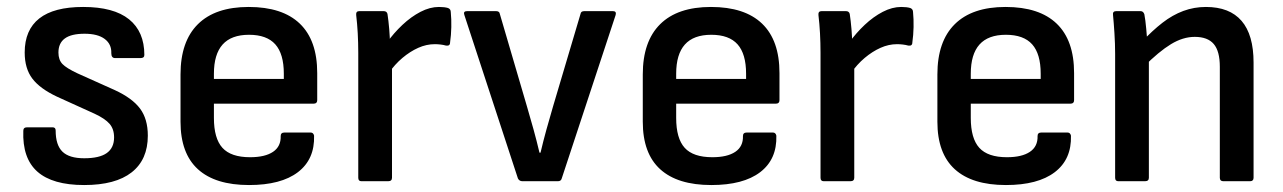

<svg xmlns="http://www.w3.org/2000/svg" viewBox="-20 -521 3690 552"><path d="M222 11Q131 11 87.5 -27.5Q44 -66 47 -145Q47 -155 58 -155H131Q140 -155 140 -146Q140 -104 159.5 -85Q179 -66 222 -66Q266 -66 287 -81Q308 -96 308 -126Q308 -150 295 -165Q282 -180 252 -194L144 -243Q95 -266 73 -295Q51 -324 51 -370Q51 -435 93 -468Q135 -501 219 -501Q307 -501 351 -465.5Q395 -430 395 -363Q395 -354 384 -354H311Q300 -354 300 -368Q301 -394 281 -409Q261 -424 223 -424Q185 -424 166.5 -410.5Q148 -397 148 -370Q148 -349 159.5 -337Q171 -325 203 -310L310 -262Q360 -239 382.5 -209Q405 -179 405 -131Q405 -62 358.5 -25.5Q312 11 222 11Z M696 11Q599 11 549 -34.5Q499 -80 499 -171V-307Q499 -402 549 -451.5Q599 -501 695 -501Q792 -501 842 -453Q892 -405 892 -311V-233Q892 -223 882 -223H595V-182Q595 -123 619.5 -96Q644 -69 699 -69Q742 -69 765 -84.5Q788 -100 787 -130Q787 -140 798 -140H873Q881 -140 883 -131Q885 -63 836.5 -26Q788 11 696 11ZM595 -294H796V-309Q796 -366 771.5 -393.5Q747 -421 696 -421Q645 -421 620 -393Q595 -365 595 -309Z M1019 0Q1010 0 1010 -10V-369Q1010 -398 1008.5 -425.5Q1007 -453 1004 -478Q1003 -489 1013 -489H1083Q1092 -489 1094 -481Q1097 -461 1099 -437.5Q1101 -414 1101 -395L1107 -348V-10Q1107 0 1096 0ZM1097 -310 1092 -398Q1112 -426 1137 -449.5Q1162 -473 1189 -487Q1216 -501 1242 -501Q1258 -501 1268 -498Q1276 -495 1276 -486Q1278 -466 1277.5 -443Q1277 -420 1274 -399Q1274 -388 1262 -390Q1255 -392 1246.5 -393Q1238 -394 1230 -394Q1206 -394 1182.5 -383.5Q1159 -373 1137 -354.5Q1115 -336 1097 -310Z M1482 0Q1473 0 1469 -8L1315 -478Q1311 -489 1323 -489H1406Q1416 -489 1417 -481L1495 -215Q1505 -181 1514 -148.5Q1523 -116 1531 -82H1534Q1542 -116 1551 -148.5Q1560 -181 1570 -215L1649 -481Q1650 -489 1660 -489H1742Q1753 -489 1750 -478L1595 -8Q1593 0 1584 0Z M2025 11Q1928 11 1878 -34.5Q1828 -80 1828 -171V-307Q1828 -402 1878 -451.5Q1928 -501 2024 -501Q2121 -501 2171 -453Q2221 -405 2221 -311V-233Q2221 -223 2211 -223H1924V-182Q1924 -123 1948.5 -96Q1973 -69 2028 -69Q2071 -69 2094 -84.5Q2117 -100 2116 -130Q2116 -140 2127 -140H2202Q2210 -140 2212 -131Q2214 -63 2165.5 -26Q2117 11 2025 11ZM1924 -294H2125V-309Q2125 -366 2100.5 -393.5Q2076 -421 2025 -421Q1974 -421 1949 -393Q1924 -365 1924 -309Z M2348 0Q2339 0 2339 -10V-369Q2339 -398 2337.5 -425.5Q2336 -453 2333 -478Q2332 -489 2342 -489H2412Q2421 -489 2423 -481Q2426 -461 2428 -437.5Q2430 -414 2430 -395L2436 -348V-10Q2436 0 2425 0ZM2426 -310 2421 -398Q2441 -426 2466 -449.5Q2491 -473 2518 -487Q2545 -501 2571 -501Q2587 -501 2597 -498Q2605 -495 2605 -486Q2607 -466 2606.5 -443Q2606 -420 2603 -399Q2603 -388 2591 -390Q2584 -392 2575.5 -393Q2567 -394 2559 -394Q2535 -394 2511.5 -383.5Q2488 -373 2466 -354.5Q2444 -336 2426 -310Z M2872 11Q2775 11 2725 -34.5Q2675 -80 2675 -171V-307Q2675 -402 2725 -451.5Q2775 -501 2871 -501Q2968 -501 3018 -453Q3068 -405 3068 -311V-233Q3068 -223 3058 -223H2771V-182Q2771 -123 2795.5 -96Q2820 -69 2875 -69Q2918 -69 2941 -84.5Q2964 -100 2963 -130Q2963 -140 2974 -140H3049Q3057 -140 3059 -131Q3061 -63 3012.5 -26Q2964 11 2872 11ZM2771 -294H2972V-309Q2972 -366 2947.5 -393.5Q2923 -421 2872 -421Q2821 -421 2796 -393Q2771 -365 2771 -309Z M3497 0Q3487 0 3487 -10V-329Q3487 -374 3469.5 -394.5Q3452 -415 3415 -415Q3381 -415 3346.5 -394Q3312 -373 3268 -329L3263 -401Q3293 -433 3322 -455.5Q3351 -478 3382 -489.5Q3413 -501 3447 -501Q3515 -501 3549.5 -461Q3584 -421 3584 -341V-10Q3584 0 3574 0ZM3195 0Q3186 0 3186 -10V-366Q3186 -395 3184 -426Q3182 -457 3180 -477Q3178 -489 3189 -489H3259Q3267 -489 3270 -480Q3273 -465 3275.5 -437.5Q3278 -410 3279 -390L3283 -360V-10Q3283 0 3272 0Z"/></svg>

Font: Sofia Sans Semi Condensed SemiBold
Style: Regular
Weight: 600
Designer: Botio Nikoltchev, Ani Petrova
Foundry: lettersoup
Version: Version 4.100